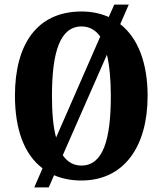

<svg xmlns="http://www.w3.org/2000/svg" viewBox="-20 -775 707 835"><path d="M165 -43 129 40H192L215 -13C250 2 289 10 334 10C519 10 622 -137 622 -358C622 -499 581 -609 503 -670L540 -755H477L453 -701C419 -716 380 -725 335 -725C139 -725 45 -580 45 -359C45 -215 84 -104 165 -43ZM416 -616 224 -177C211 -224 206 -286 206 -358C206 -549 241 -660 335 -660C369 -660 396 -644 416 -616ZM334 -55C299 -55 273 -71 253 -100L445 -537C456 -491 462 -430 462 -358C462 -167 428 -55 334 -55Z"/></svg>

Font: Noto Serif Bengali ExtraCondensed ExtraBold
Style: Regular
Weight: 800
Width: 2
Designer: Juan Bruce, Universal Thirst, Indian Type Foundry and the Monotype Design Team.
Foundry: Monotype Imaging Inc.
Version: Version 2.003